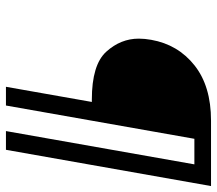

<svg xmlns="http://www.w3.org/2000/svg" viewBox="-62 -668 730 646"><g transform="rotate(90 303.0 -345.0)"><path d="M484 0H421L533 -634H447L335 0H272L323 -289H315Q198 -289 154 -337.5Q110 -386 110 -447Q110 -467 114 -489Q130 -579 200 -634.5Q270 -690 386 -690H606Z"/></g></svg>

Font: Fz Poppins Light
Style: Italic
Weight: 300
Italic angle: -10°
Designer: Ninad Kale (Devanagari), Jonny Pinhorn (Latin)
Foundry: Indian Type Foundry
Version: Vit hóa bi Vntype.Com & FontZin.Com